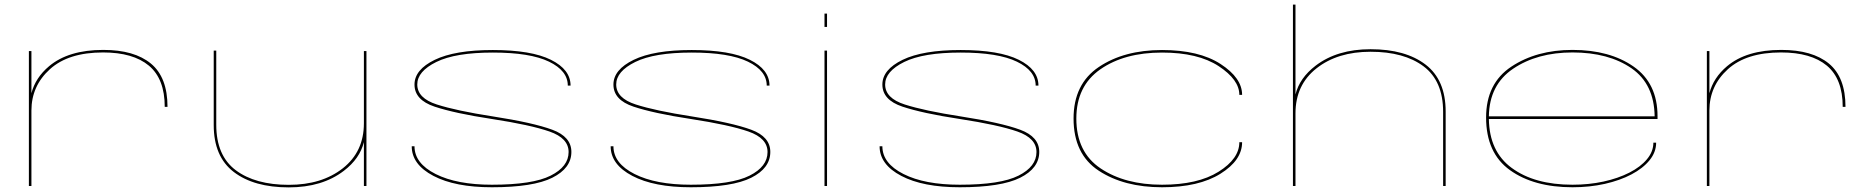

<svg xmlns="http://www.w3.org/2000/svg" viewBox="-20 -805 8118 831"><path d="M693 -342.5Q693 -463.5 624.5 -520.8Q556 -578 426 -578Q276 -578 196 -505.5Q116 -433 116 -326.5V0H105V-584H116V-401.5Q133.5 -469 192.5 -518.5Q276.5 -589 427 -589Q561.5 -589 633.2 -529.8Q705 -470.5 705 -342.5Z M1555 0V-190Q1537.5 -118.5 1468 -65.5Q1374.5 6 1230 6Q1079 6 992 -60.5Q905 -127 905 -264V-586H916V-265Q916 -131.5 1000.5 -68.2Q1085 -5 1230 -5Q1373 -5 1464 -76.8Q1555 -148.5 1555 -271.5V-584H1566V0Z M2109 5.5Q1949.5 5.5 1855.8 -43.8Q1762 -93 1762 -172H1774Q1774 -98 1865.5 -51.8Q1957 -5.5 2109 -5.5Q2285.5 -5.5 2363.2 -44.8Q2441 -84 2441 -147Q2441 -207 2358.2 -235.8Q2275.5 -264.5 2109 -290Q1947.5 -314.5 1860.8 -343.5Q1774 -372.5 1774 -439Q1774 -503.5 1861.5 -546Q1949 -588.5 2113 -588.5Q2279.5 -588.5 2364.5 -546.2Q2449.5 -504 2449.5 -434.5H2437.5Q2437.5 -499 2356 -538.2Q2274.5 -577.5 2113 -577.5Q1951 -577.5 1868.5 -536.8Q1786 -496 1786 -439.5Q1786 -380 1870.8 -352.8Q1955.5 -325.5 2114 -301Q2288 -274 2370.5 -243.5Q2453 -213 2453 -147.5Q2453 -77 2370.5 -35.8Q2288 5.5 2109 5.5Z M2970 5.5Q2810.5 5.5 2716.8 -43.8Q2623 -93 2623 -172H2635Q2635 -98 2726.5 -51.8Q2818 -5.5 2970 -5.5Q3146.5 -5.5 3224.2 -44.8Q3302 -84 3302 -147Q3302 -207 3219.2 -235.8Q3136.5 -264.5 2970 -290Q2808.5 -314.5 2721.8 -343.5Q2635 -372.5 2635 -439Q2635 -503.5 2722.5 -546Q2810 -588.5 2974 -588.5Q3140.5 -588.5 3225.5 -546.2Q3310.5 -504 3310.5 -434.5H3298.5Q3298.5 -499 3217 -538.2Q3135.5 -577.5 2974 -577.5Q2812 -577.5 2729.5 -536.8Q2647 -496 2647 -439.5Q2647 -380 2731.8 -352.8Q2816.5 -325.5 2975 -301Q3149 -274 3231.5 -243.5Q3314 -213 3314 -147.5Q3314 -77 3231.5 -35.8Q3149 5.5 2970 5.5Z M3548.5 0V-586H3559.5V0ZM3548.5 -746H3559.5V-688.5H3548.5Z M4134 5.5Q3974.5 5.5 3880.8 -43.8Q3787 -93 3787 -172H3799Q3799 -98 3890.5 -51.8Q3982 -5.5 4134 -5.5Q4310.5 -5.5 4388.2 -44.8Q4466 -84 4466 -147Q4466 -207 4383.2 -235.8Q4300.5 -264.5 4134 -290Q3972.5 -314.5 3885.8 -343.5Q3799 -372.5 3799 -439Q3799 -503.5 3886.5 -546Q3974 -588.5 4138 -588.5Q4304.5 -588.5 4389.5 -546.2Q4474.5 -504 4474.5 -434.5H4462.5Q4462.5 -499 4381 -538.2Q4299.5 -577.5 4138 -577.5Q3976 -577.5 3893.5 -536.8Q3811 -496 3811 -439.5Q3811 -380 3895.8 -352.8Q3980.5 -325.5 4139 -301Q4313 -274 4395.5 -243.5Q4478 -213 4478 -147.5Q4478 -77 4395.5 -35.8Q4313 5.5 4134 5.5Z M5009.5 5.5Q4845 5.5 4735.8 -66Q4626.5 -137.5 4626.5 -292Q4626.5 -441.5 4735.8 -515Q4845 -588.5 5009.5 -588.5Q5169.5 -588.5 5262.8 -528Q5356 -467.5 5356 -394.5H5344Q5344 -460 5254.5 -518.8Q5165 -577.5 5009.5 -577.5Q4846.5 -577.5 4742.5 -505Q4638.5 -432.5 4638.5 -292Q4638.5 -146.5 4743.8 -76Q4849 -5.5 5009.5 -5.5Q5164.5 -5.5 5254.2 -61.8Q5344 -118 5344 -189.5H5356Q5356 -111.5 5262.2 -53Q5168.5 5.5 5009.5 5.5Z M5576 0V-785H5587V-396Q5604.5 -467.5 5674.5 -521Q5767.5 -592 5912 -592Q6063 -592 6150 -525.5Q6237 -459 6237 -322V0H6226V-321Q6226 -454.5 6141.5 -517.8Q6057 -581 5912 -581Q5769 -581 5678 -509.2Q5587 -437.5 5587 -314.5V0Z M6786 5.5Q6619 5.5 6515.5 -68.5Q6412 -142.5 6412 -296.5Q6412 -444 6521.2 -516.5Q6630.5 -589 6786 -589Q6947 -589 7050.5 -516.8Q7154 -444.5 7154 -302V-290H6424Q6426 -149.5 6522.5 -78.5Q6621 -5.5 6786 -5.5Q6857 -5.5 6920.2 -19.2Q6983.5 -33 7032 -57.8Q7080.5 -82.5 7108.2 -115.8Q7136 -149 7136 -187.5H7148Q7148 -146.5 7119.5 -111.5Q7091 -76.5 7041.2 -50.2Q6991.5 -24 6926 -9.2Q6860.5 5.5 6786 5.5ZM6424 -301.5H7141.5Q7139.5 -441 7042 -509Q6942.5 -578 6786 -578Q6633.5 -578 6529 -507.5Q6426 -438 6424 -301.5Z M7955.5 -342.5Q7955.5 -463.5 7887 -520.8Q7818.5 -578 7688.5 -578Q7538.5 -578 7458.5 -505.5Q7378.5 -433 7378.5 -326.5V0H7367.5V-584H7378.5V-401.5Q7396 -469 7455 -518.5Q7539 -589 7689.5 -589Q7824 -589 7895.8 -529.8Q7967.5 -470.5 7967.5 -342.5Z"/></svg>

Font: Anybody UltraExpanded Thin
Style: Regular
Weight: 100
Width: 9
Designer: Tyler Finck
Foundry: Etcetera Type Company
Version: Version 1.010; ttfautohint (v1.8.3) -l 8 -r 50 -G 200 -x 14 